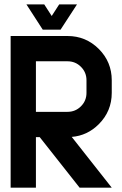

<svg xmlns="http://www.w3.org/2000/svg" viewBox="-20 -870 567 890"><path d="M293 -703.1Q377.9 -703.1 438 -643.1Q498 -583 498 -498V-439.5Q498 -354.5 438 -294.4Q384.8 -241.2 312.5 -235.4L498 0H349.1L164.1 -234.4H146.5V0H29.3V-703.1ZM336.9 -849.6 260.7 -732.4H178.2L102.5 -849.6H185.1L219.7 -795.9L254.4 -849.6ZM380.9 -498Q380.9 -534.7 355.2 -560.3Q329.6 -585.9 293 -585.9H146.5V-351.6H293Q329.6 -351.6 355.2 -377.2Q380.9 -402.8 380.9 -439.5Z"/></svg>

Font: Gerhaus
Style: Regular
Weight: 400
Designer: GGBotNet
Foundry: GGBotNet
Version: 1.01